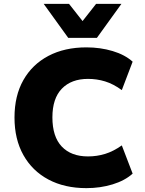

<svg xmlns="http://www.w3.org/2000/svg" viewBox="-20 -961 750 993"><path d="M427 12Q314 12 230.5 -32.5Q147 -77 101 -159Q55 -241 55 -353Q55 -466 101 -547Q147 -628 230.5 -672Q314 -716 427 -716Q499 -716 562.5 -697Q626 -678 666 -642L610 -495Q566 -527 523.5 -540Q481 -553 435 -553Q349 -553 300 -502.5Q251 -452 251 -354Q251 -254 299.5 -203Q348 -152 435 -152Q481 -152 523.5 -165Q566 -178 610 -209L666 -63Q626 -27 562.5 -7.5Q499 12 427 12ZM333 -765 206 -941H337L407 -852L477 -941H608L481 -765Z"/></svg>

Font: Nunito Sans 9pt Black
Style: Regular
Weight: 900
Version: Version 3.101;gftools[0.9.27]